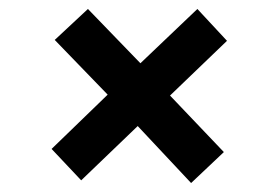

<svg xmlns="http://www.w3.org/2000/svg" viewBox="-20 -521 620 428"><path d="M161 -119 95 -189 220 -310 102 -432 176 -501 293 -380 420 -501 486 -430 359 -308 479 -182 406 -113 287 -240Z"/></svg>

Font: Literata 18pt
Style: Bold Italic
Weight: 700
Italic angle: -2°
Designer: Latin by Veronika Burian and Jose Scaglione. Greek by Irene Vlachou. Cyrillic by Vera Evstafieva
Foundry: TypeTogether
Version: Version 3.103;gftools[0.9.29]